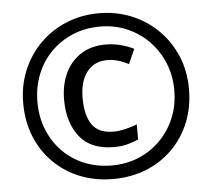

<svg xmlns="http://www.w3.org/2000/svg" viewBox="-52 -781 936 847"><g transform="rotate(-5 416.0 -357.0)"><path d="M431 -130Q330 -130 280 -192.5Q230 -255 230 -357Q230 -423 254 -474Q278 -525 323.5 -554.5Q369 -584 435 -584Q466 -584 498 -576Q530 -568 558 -554L529 -489Q504 -502 480.5 -508.5Q457 -515 436 -515Q377 -515 344.5 -473Q312 -431 312 -357Q312 -281 340.5 -239.5Q369 -198 435 -198Q458 -198 486.5 -204.5Q515 -211 540 -221V-154Q516 -144 491 -137Q466 -130 431 -130ZM416 10Q336 10 269 -17Q202 -44 152.5 -93.5Q103 -143 76 -210Q49 -277 49 -357Q49 -435 76.5 -501.5Q104 -568 153.5 -618Q203 -668 270 -696Q337 -724 416 -724Q492 -724 558.5 -697Q625 -670 675.5 -620.5Q726 -571 754.5 -504Q783 -437 783 -357Q783 -277 756 -210Q729 -143 679.5 -93.5Q630 -44 563 -17Q496 10 416 10ZM416 -50Q479 -50 533.5 -72.5Q588 -95 629.5 -136.5Q671 -178 694.5 -234Q718 -290 718 -357Q718 -421 695.5 -476.5Q673 -532 632 -574.5Q591 -617 536 -641Q481 -665 416 -665Q350 -665 295 -642Q240 -619 199 -578Q158 -537 135 -480.5Q112 -424 112 -357Q112 -291 134.5 -235Q157 -179 197.5 -137.5Q238 -96 293.5 -73Q349 -50 416 -50Z"/></g></svg>

Font: Noto Sans Thai SemiBold
Style: Regular
Weight: 600
Version: Version 2.001